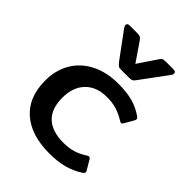

<svg xmlns="http://www.w3.org/2000/svg" viewBox="-216 -866 997 997"><g transform="rotate(45 282.5 -367.5)"><path d="M242 -577 138 -718Q130 -729 130 -737Q130 -750 148 -750H201Q218 -750 225 -746.5Q232 -743 240 -731L309 -630L377 -731Q384 -743 391 -746.5Q398 -750 416 -750H468Q487 -750 487 -737Q487 -727 479 -718L375 -577Q366 -564 359.5 -560Q353 -556 337 -556H280Q264 -556 258.5 -560Q253 -564 242 -577ZM39 -238Q39 -314 73 -372Q107 -430 170.5 -462.5Q234 -495 319 -495Q382 -495 426 -483Q470 -471 508 -444Q517 -438 517 -431Q517 -425 512 -417L485 -370Q479 -360 474 -360Q469 -360 460 -366Q429 -385 398.5 -394.5Q368 -404 326 -404Q251 -404 208 -359.5Q165 -315 165 -238Q165 -157 208 -116.5Q251 -76 334 -76Q376 -76 407 -86Q438 -96 467 -115Q475 -120 480 -120Q486 -120 492 -110L521 -61Q525 -56 525 -50Q525 -43 515 -36Q475 -10 429 2.5Q383 15 321 15Q188 15 113.5 -50.5Q39 -116 39 -238Z"/></g></svg>

Font: Mitr
Style: Regular
Weight: 400
Designer: Thanarat Vachiruckul
Foundry: Cadson Demak
Version: Version 1.002